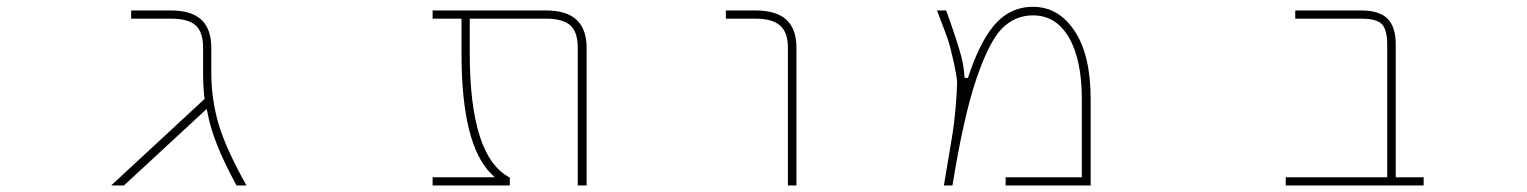

<svg xmlns="http://www.w3.org/2000/svg" viewBox="-20 -575 4540 571"><path d="M683.6 -23.4Q612.3 -152.3 596.7 -242.2L594.7 -251L348.6 -23.4H310.5L588.9 -281.2L587.9 -284.2Q584 -318.4 584 -358.4V-432.6Q584 -479.5 562 -499.5Q540 -519.5 488.3 -519.5H370.1V-543.9H488.3Q548.8 -543.9 578.6 -516.6Q608.4 -489.3 608.4 -432.6V-358.4Q608.4 -279.3 630.9 -203.1Q653.3 -129.9 712.9 -23.4Z M1698.2 -23.4V-432.6Q1698.2 -479.5 1676.8 -499Q1654.3 -519.5 1603.5 -519.5H1377V-417Q1377 -261.7 1407.2 -168.9Q1436.5 -78.1 1496.1 -46.9V-23.4H1266.6V-47.9H1451.2L1442.4 -56.6Q1397.5 -99.6 1375 -189.5Q1352.5 -279.3 1352.5 -417V-519.5H1266.6V-543.9H1603.5Q1665 -543.9 1694.8 -516.1Q1724.6 -488.3 1724.6 -432.6V-23.4Z M2323.2 -23.4V-432.6Q2323.2 -479.5 2299.8 -499Q2277.3 -519.5 2226.6 -519.5H2138.7V-543.9H2226.6Q2288.1 -543.9 2318.4 -516.6Q2348.6 -489.3 2348.6 -432.6V-23.4Z M2970.7 -23.4V-47.9H3197.3V-279.3Q3197.3 -397.5 3159.2 -462.9Q3121.1 -529.3 3051.8 -529.3Q2998 -529.3 2959 -489.3Q2920.9 -450.2 2882.8 -337.9Q2845.7 -227.5 2812.5 -23.4H2787.1Q2803.7 -125 2810.5 -163.1Q2817.4 -203.1 2822.3 -258.8Q2826.2 -305.7 2826.2 -326.2Q2826.2 -330.1 2826.2 -333Q2825.2 -349.6 2815.9 -392.1Q2806.6 -434.6 2798.8 -458Q2791 -480.5 2766.6 -543.9H2793.9Q2828.1 -449.2 2839.8 -403.3Q2846.7 -375 2848.6 -343.8L2858.4 -342.8Q2891.6 -444.3 2932.6 -495.1Q2957 -525.4 2986.8 -540Q3016.6 -554.7 3051.8 -554.7Q3089.8 -554.7 3120.6 -537.1Q3151.4 -519.5 3174.8 -484.4Q3223.6 -413.1 3223.6 -279.3V-23.4Z M3803.7 -23.4V-47.9H4105.5V-442.4Q4105.5 -486.3 4089.8 -502.9Q4074.2 -519.5 4028.3 -519.5H3832V-543.9H4028.3Q4082 -543.9 4106.4 -519.5Q4130.9 -495.1 4130.9 -442.4V-47.9H4213.9V-23.4Z"/></svg>

Font: Mgen+ 1m thin
Style: Regular
Weight: 100
Designer: [Source Han Sans]
Ryoko NISHIZUKA  (kana & ideographs); Paul D. Hunt (Latin, Greek & Cyrillic); Wenlong ZHANG  (bopomofo
Version: Version 1.059.20150602